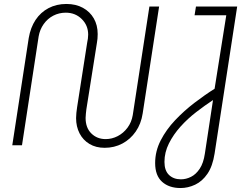

<svg xmlns="http://www.w3.org/2000/svg" viewBox="-20 -733 1231 969"><path d="M508 13Q464 13 431.5 -6.5Q399 -26 381.5 -60Q364 -94 364 -137Q364 -149 365.5 -163.5Q367 -178 369 -191L420 -518Q422 -526 423.5 -537.5Q425 -549 425 -558Q425 -605 392.5 -637Q360 -669 312 -669Q278 -669 249 -654Q220 -639 200.5 -611.5Q181 -584 175 -549L91 0H42L125 -541Q134 -594 159.5 -632.5Q185 -671 225 -692Q265 -713 315 -713Q363 -713 398.5 -693.5Q434 -674 453.5 -640Q473 -606 473 -561Q473 -550 472 -537.5Q471 -525 469 -516L416 -182Q415 -172 413.5 -160Q412 -148 412 -138Q412 -88 441 -59.5Q470 -31 513 -31Q545 -31 574 -46Q603 -61 623.5 -88.5Q644 -116 650 -152L734 -700H783L700 -160Q692 -108 665 -69Q638 -30 597.5 -8.5Q557 13 508 13ZM891 216Q833 216 798 184.5Q763 153 763 90Q763 30 791 -24.5Q819 -79 864 -126.5Q909 -174 962 -214.5Q1015 -255 1063 -285L1122 -656H962L969 -700H1177L1063 42Q1053 106 1027 144Q1001 182 965 199Q929 216 891 216ZM893 172Q919 172 944 159.5Q969 147 988 118.5Q1007 90 1014 42L1055 -228Q1014 -201 970.5 -167.5Q927 -134 891 -94Q855 -54 832.5 -9Q810 36 810 84Q810 128 833 150Q856 172 893 172Z"/></svg>

Font: MuseoModerno Thin ExtraLight
Style: Italic
Weight: 250
Italic angle: -9°
Version: Version 1.003